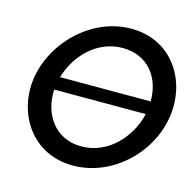

<svg xmlns="http://www.w3.org/2000/svg" viewBox="-105 -824 957 938"><g transform="rotate(15 373.5 -355.0)"><path d="M447 -715C247 -715 75 -544 48 -355C23 -173 137 5 342 5C542 5 714 -161 740 -354C765 -537 653 -715 447 -715ZM430 -613C558 -613 631 -517 629 -396H171C203 -509 300 -613 430 -613ZM358 -96C224 -96 152 -206 159 -330H622C595 -211 495 -96 358 -96Z"/></g></svg>

Font: FIGSv2-sans-serif SmBold Italic
Style: Regular
Weight: 600
Italic angle: -12°
Designer: Matt McInerney, Pablo Impallari, Rodrigo Fuenzalida
Foundry: Matt McInerney, Pablo Impallari, Rodrigo Fuenzalida
Version: Version 4.020;hotconv 1.0.109;makeotfexe 2.5.65596